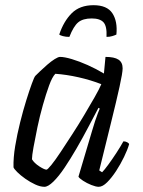

<svg xmlns="http://www.w3.org/2000/svg" viewBox="-20 -719 549 739"><path d="M151 0Q135 0 115.5 -9Q96 -18 77.5 -31Q59 -44 46.5 -56.5Q34 -69 32 -75Q31 -112 38.5 -157Q46 -202 57.5 -248Q69 -294 81 -332.5Q93 -371 102.5 -397Q112 -423 116 -427Q122 -433 134.5 -445Q147 -457 162 -470Q177 -483 190.5 -491.5Q204 -500 211 -500Q228 -500 256.5 -491.5Q285 -483 317.5 -468.5Q350 -454 380 -436L386 -500Q420 -500 436 -489.5Q452 -479 452 -456Q452 -439 440 -384.5Q428 -330 407.5 -247.5Q387 -165 362 -63L373 -56Q382 -65 397 -85.5Q412 -106 428 -130.5Q444 -155 455 -175Q463 -175 469.5 -171.5Q476 -168 477 -164Q471 -143 457.5 -115Q444 -87 427 -61Q410 -35 392.5 -17.5Q375 0 360 0Q349 0 331.5 -7Q314 -14 299.5 -23.5Q285 -33 282 -39L334 -214Q340 -235 346 -253Q352 -271 357 -284Q362 -297 364 -301L359 -304Q341 -270 319.5 -229Q298 -188 274.5 -147.5Q251 -107 228.5 -73.5Q206 -40 185.5 -20Q165 0 151 0ZM159 -66Q163 -66 178 -84.5Q193 -103 213.5 -134Q234 -165 258 -202Q282 -239 304 -276Q326 -313 344 -344.5Q362 -376 370 -395Q329 -411 282.5 -421.5Q236 -432 193 -435Q181 -423 169 -390Q157 -357 145 -314.5Q133 -272 124 -229Q115 -186 109 -152.5Q103 -119 103 -106Q112 -91 131.5 -78.5Q151 -66 159 -66ZM247 -577Q233 -577 222 -580Q211 -583 208 -586Q225 -637 256 -668Q287 -699 340 -699Q392 -699 412.5 -668Q433 -637 428 -586Q422 -583 412 -580Q402 -577 390 -577Q392 -618 378.5 -633Q365 -648 333 -648Q299 -648 281 -633Q263 -618 247 -577Z"/></svg>

Font: Texturina Medium 12pt ExtraLight
Style: Italic
Weight: 250
Italic angle: -11°
Version: Version 1.002